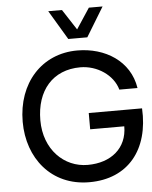

<svg xmlns="http://www.w3.org/2000/svg" viewBox="-64 -1053 884 1116"><g transform="rotate(-5 377.5 -494.5)"><path d="M362 -829H473L577 -1000H497L418 -880L340 -1000H260ZM417 -659C515 -659 608 -597 632 -510H738C713 -670 570 -758 408 -758C200 -758 56 -598 56 -372C56 -160 190 11 412 11C639 11 767 -149 754 -390H443V-295H642C642 -168 548 -90 411 -90C274 -90 159 -201 159 -372C159 -546 256 -659 417 -659Z"/></g></svg>

Font: Oakes Medium
Style: Regular
Weight: 500
Designer: Samuel Oakes
Foundry: Samuel Oakes
Version: Version 1.003;PS 001.003;hotconv 1.0.88;makeotf.lib2.5.64775